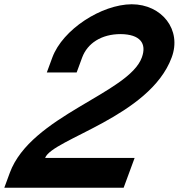

<svg xmlns="http://www.w3.org/2000/svg" viewBox="-49 -830 838 901"><path d="M336.5 -560 310.7 -490H170.7L196.5 -560C245.2 -692 427.3 -809 568.7 -810C710.7 -810 805.5 -690 756.5 -560C654.4 -283 195.3 -177 162.8 -89H512.8H582.8L531.2 51H461.2H-28.8L-3 -19C95.8 -287 555.6 -392 616.5 -560C641.2 -627 607.7 -669 517.1 -670C427.1 -670 361.2 -627 336.5 -560Z"/></svg>

Font: Nordica Plus
Style: NordicaClassicRgObl
Weight: 500
Version: Version 1.01